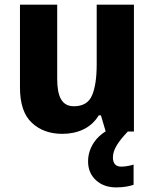

<svg xmlns="http://www.w3.org/2000/svg" viewBox="-20 -566 664 826"><path d="M396 -545.9V-289.1C396 -231 389.2 -186.5 376 -155.8C362.8 -124.5 336.4 -108.9 297.9 -108.9C247.1 -108.9 226.1 -148.4 226.1 -227.1V-545.9H65.9V-189.9C65.9 -120.1 83 -69.3 117.2 -37.6C150.9 -5.9 194.8 9.8 248 9.8C312 9.8 371.6 -13.7 404.8 -69.8H414.1L434.6 -1C413.6 12.2 397 27.8 384.8 45.9C367.7 71.3 358.9 98.6 358.9 127.9C358.9 161.6 370.1 188.5 393.1 209.5C415.5 230 444.3 240.2 480 240.2C511.7 240.2 535.2 235.4 554.7 229V142.1C543 146 519 150.9 502 150.9C478 150.9 465.8 137.7 465.8 110.8C465.8 77.6 488.8 43 529.8 0H556.2V-545.9Z"/></svg>

Font: Avrile Sans
Style: Bold
Weight: 700
Designer: Monotype Design Team, Google (font), Stefan Peev (BGR Cyrillic), Cristiano Sobral (main changes)
Foundry: The Avrile Sans Project Authors
Version: Version 3.110